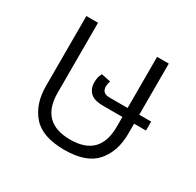

<svg xmlns="http://www.w3.org/2000/svg" viewBox="-121 -652 813 797"><g transform="rotate(30 285.5 -253.5)"><path d="M473 -181V-229H530V-272H473V-517H417V-272H330Q294 -272 294 -305Q294 -316 299 -331L255 -340Q244 -324 244 -295Q244 -266 262.5 -247.5Q281 -229 326 -229H417V-182Q417 -39 276 -39Q134 -39 134 -182V-517H78V-181Q78 -96 124 -43Q170 10 276 10Q381 10 427 -43Q473 -96 473 -181Z"/></g></svg>

Font: Noto Sans Thai UI SemiCondensed Light
Style: Regular
Weight: 300
Width: 4
Designer: Monotype Design Team
Foundry: Monotype Imaging Inc.
Version: Version 1.901